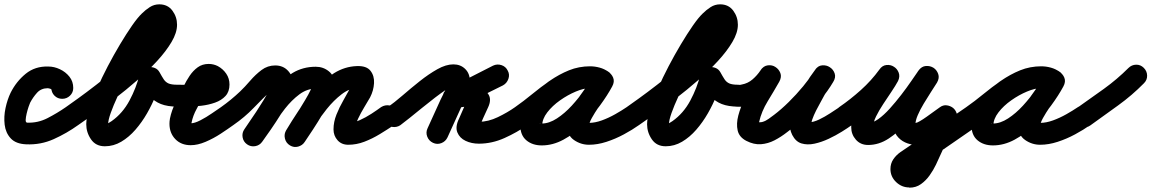

<svg xmlns="http://www.w3.org/2000/svg" viewBox="-54 -613 5314 886"><path d="M183 -207Q183 -208 183.5 -203.5Q184 -199 183 -200Q181 -203 176 -204Q171 -205 167 -206Q136 -206 117 -185Q98 -164 85 -139Q83 -135 78 -120.5Q73 -106 69 -89Q65 -72 64.5 -60Q64 -48 71 -47Q121 -45 165.5 -68Q210 -91 249 -118Q266 -130 286.5 -126.5Q307 -123 319 -106Q331 -89 327.5 -68.5Q324 -48 307 -36Q254 2 194 29Q134 56 67 53Q19 51 -4.5 25.5Q-28 0 -32.5 -37.5Q-37 -75 -28.5 -114.5Q-20 -154 -5 -185Q21 -237 64.5 -272.5Q108 -308 169 -306Q196 -306 222.5 -293.5Q249 -281 266.5 -259Q284 -237 284 -207Q284 -186 269 -171.5Q254 -157 233 -157Q212 -157 197.5 -171.5Q183 -186 183 -207Z M249 -118Q269 -132 306.5 -159Q344 -186 390.5 -222Q437 -258 484.5 -297Q532 -336 572 -374.5Q612 -413 637 -445Q662 -477 662 -499Q662 -506 663.5 -501Q665 -496 672 -494Q674 -493 678.5 -492.5Q683 -492 681 -492Q685 -492 688 -493Q687 -492 686 -491.5Q685 -491 683 -490Q676 -484 670.5 -478Q665 -472 658 -464Q645 -449 624.5 -417Q604 -385 580 -343.5Q556 -302 532.5 -257Q509 -212 489 -169Q469 -126 457 -92Q445 -58 445 -40Q445 -29 446.5 -30.5Q448 -32 440 -37Q438 -38 433 -38.5Q428 -39 430 -39Q437 -39 446.5 -45Q456 -51 461 -54Q512 -90 543.5 -149Q575 -208 589 -266Q592 -282 604 -291.5Q616 -301 631 -303Q646 -305 660 -299.5Q674 -294 682 -280Q693 -260 701.5 -247Q710 -234 723.5 -228Q737 -222 764 -222Q785 -222 800 -207Q815 -192 815 -171Q815 -150 800 -135.5Q785 -121 764 -121Q719 -121 688.5 -133Q658 -145 636.5 -169.5Q615 -194 594 -230Q586 -244 601 -253.5Q616 -263 636 -266Q657 -269 674 -264Q691 -259 687 -244Q680 -212 664 -171.5Q648 -131 624.5 -90Q601 -49 571 -14.5Q541 20 505.5 41Q470 62 430 62Q388 62 366 30Q344 -2 344 -40Q344 -67 357.5 -109.5Q371 -152 393.5 -203.5Q416 -255 443.5 -307.5Q471 -360 500 -408.5Q529 -457 555 -494.5Q581 -532 601 -551Q617 -567 637 -580Q657 -593 681 -593Q720 -593 741.5 -564Q763 -535 763 -499Q763 -462 737.5 -419Q712 -376 670.5 -331Q629 -286 578.5 -242Q528 -198 476.5 -158.5Q425 -119 380.5 -87.5Q336 -56 307 -36Q290 -24 269.5 -27.5Q249 -31 237 -48Q225 -65 228.5 -85.5Q232 -106 249 -118Z M705 -171Q705 -192 719.5 -207Q734 -222 755 -222Q789 -222 831.5 -221.5Q874 -221 906 -235Q910 -237 909 -232.5Q908 -228 906 -224Q904 -220 904 -223Q904 -221 905 -219Q905 -217 903 -218Q904 -218 904 -218Q904 -218 905 -218Q906 -217 908.5 -217Q911 -217 909 -217Q908 -217 910.5 -217.5Q913 -218 915 -218Q915 -218 912 -215Q909 -212 908 -211Q901 -203 895.5 -193.5Q890 -184 886 -174Q872 -144 854 -111.5Q836 -79 830 -47Q830 -47 830 -47Q830 -47 830 -47Q830 -48 830 -48Q830 -48 830 -48Q829 -45 829 -42Q829 -35 826 -39.5Q823 -44 826 -44Q844 -44 871 -58Q898 -72 924 -90Q950 -108 965 -118Q982 -130 1002.5 -126.5Q1023 -123 1035 -106Q1047 -89 1043.5 -68.5Q1040 -48 1023 -36Q998 -18 964.5 4Q931 26 894.5 41.5Q858 57 826 57Q782 57 755 29Q728 1 728 -42Q728 -53 730 -64Q730 -64 730 -64Q730 -64 730 -65Q730 -65 730 -65Q730 -65 730 -65Q738 -105 757.5 -142.5Q777 -180 794 -216Q805 -239 821 -263Q837 -287 858.5 -302.5Q880 -318 909 -318Q931 -318 951 -308Q975 -295 990 -273Q1005 -251 1005 -223Q1005 -190 986.5 -170Q968 -150 938.5 -139.5Q909 -129 875 -125Q841 -121 809 -121Q777 -121 755 -121Q734 -121 719.5 -135.5Q705 -150 705 -171Z M965 -118Q1013 -152 1054 -191Q1076 -212 1100.5 -240.5Q1125 -269 1153 -290Q1181 -311 1216 -311Q1253 -311 1276 -285.5Q1299 -260 1299 -224Q1299 -198 1283 -162Q1267 -126 1243 -87.5Q1219 -49 1195.5 -15Q1172 19 1156 41Q1144 58 1123.5 61.5Q1103 65 1086 53Q1069 41 1065.5 20.5Q1062 0 1074 -17Q1081 -28 1096 -49.5Q1111 -71 1128.5 -97.5Q1146 -124 1161.5 -149.5Q1177 -175 1187.5 -195Q1198 -215 1198 -224Q1198 -225 1199.5 -220.5Q1201 -216 1210 -212Q1211 -211 1214 -210.5Q1217 -210 1216 -210Q1214 -210 1209 -205.5Q1204 -201 1202 -200Q1157 -157 1116 -114.5Q1075 -72 1023 -36Q1006 -24 985.5 -27.5Q965 -31 953 -48Q941 -65 944.5 -85.5Q948 -106 965 -118ZM1086 53Q1069 41 1065.5 20.5Q1062 0 1074 -17Q1103 -59 1136.5 -109Q1170 -159 1209.5 -203.5Q1249 -248 1296.5 -276.5Q1344 -305 1403 -305Q1438 -305 1464 -283.5Q1490 -262 1490 -225Q1490 -200 1474.5 -164Q1459 -128 1436 -89Q1413 -50 1390 -15Q1367 20 1352 42Q1341 59 1320.5 63.5Q1300 68 1282 56Q1265 45 1260.5 24.5Q1256 4 1268 -14Q1276 -26 1290.5 -48.5Q1305 -71 1322 -98.5Q1339 -126 1354.5 -152Q1370 -178 1379.5 -198Q1389 -218 1389 -225Q1389 -227 1389.5 -223.5Q1390 -220 1391 -218Q1394 -209 1399.5 -206.5Q1405 -204 1403 -204Q1363 -204 1327.5 -177.5Q1292 -151 1261 -111.5Q1230 -72 1203.5 -30.5Q1177 11 1156 41Q1144 58 1123.5 61.5Q1103 65 1086 53ZM1284 58Q1266 47 1261 27Q1256 7 1266 -11Q1291 -53 1324.5 -103.5Q1358 -154 1399 -200Q1440 -246 1488.5 -276Q1537 -306 1592 -308Q1637 -310 1655.5 -286.5Q1674 -263 1672 -229Q1670 -195 1654 -164Q1642 -143 1626.5 -117.5Q1611 -92 1598.5 -65.5Q1586 -39 1586 -16Q1586 -16 1586 -17.5Q1586 -19 1586 -20Q1585 -23 1584 -26Q1578 -37 1566 -43Q1562 -44 1556.5 -45Q1551 -46 1553 -46Q1578 -46 1606 -58.5Q1634 -71 1660 -88Q1686 -105 1705 -119Q1723 -130 1743.5 -126.5Q1764 -123 1776 -106Q1787 -88 1783.5 -67.5Q1780 -47 1763 -35Q1733 -15 1698.5 6Q1664 27 1627.5 41Q1591 55 1553 55Q1522 55 1503.5 34Q1485 13 1485 -16Q1485 -50 1498.5 -84Q1512 -118 1530.5 -150Q1549 -182 1565 -212Q1569 -220 1572 -226Q1573 -230 1574 -234Q1574 -234 1574 -234Q1574 -226 1579 -219Q1583 -213 1589 -210Q1594 -207 1596 -207Q1559 -206 1522.5 -178Q1486 -150 1453.5 -109.5Q1421 -69 1395 -28Q1369 13 1353 40Q1342 58 1322 63.5Q1302 69 1284 58Z M1722 -48Q1711 -65 1714.5 -86Q1718 -107 1735 -119Q1765 -139 1803 -172Q1841 -205 1882.5 -238Q1924 -271 1964 -293.5Q2004 -316 2038 -316Q2071 -316 2092.5 -295Q2114 -274 2114 -241Q2114 -207 2099.5 -174Q2085 -141 2071 -111Q2041 -45 2011 21Q2002 40 1982.5 47.5Q1963 55 1944 46Q1925 37 1917.5 17.5Q1910 -2 1919 -21Q1934 -54 1949 -87Q1964 -120 1979 -153Q1988 -172 2000.5 -196Q2013 -220 2013 -241Q2013 -240 2013 -240Q2014 -228 2025 -220Q2029 -217 2033 -216Q2034 -215 2036 -215Q2037 -215 2038 -215Q2028 -215 2005.5 -200Q1983 -185 1953.5 -162.5Q1924 -140 1893.5 -115Q1863 -90 1836 -68.5Q1809 -47 1793 -35Q1776 -24 1755 -27.5Q1734 -31 1722 -48ZM2267 -219Q2215 -194 2164 -168Q2113 -142 2062 -116Q2041 -106 2024 -116.5Q2007 -127 2000 -145Q1993 -164 1997.5 -183.5Q2002 -203 2024 -209Q2045 -216 2066 -219Q2087 -222 2109 -221Q2109 -221 2107 -221Q2106 -221 2106 -221Q2134 -222 2161.5 -210Q2189 -198 2201.5 -175Q2214 -152 2199 -119Q2199 -119 2199 -119Q2199 -119 2199 -119Q2199 -119 2199 -119Q2199 -119 2199 -119Q2188 -95 2177 -71Q2166 -47 2156 -23Q2156 -23 2156 -23Q2156 -23 2155 -23Q2155 -23 2155 -23Q2155 -23 2155 -23Q2154 -20 2154 -27Q2154 -34 2152 -38Q2149 -43 2142.5 -47.5Q2136 -52 2142 -51Q2147 -51 2156 -51Q2199 -51 2243.5 -72.5Q2288 -94 2322 -118Q2339 -130 2359.5 -126.5Q2380 -123 2392 -106Q2404 -89 2400.5 -68.5Q2397 -48 2380 -36Q2332 -2 2274 24Q2216 50 2156 50Q2122 50 2094.5 37Q2067 24 2056.5 -2Q2046 -28 2064 -65Q2064 -65 2064 -65Q2064 -65 2064 -65Q2064 -65 2064 -65Q2064 -65 2064 -65Q2074 -89 2085 -113Q2096 -137 2107 -161Q2107 -161 2107 -161Q2107 -161 2107 -161Q2107 -161 2107 -161Q2107 -161 2107 -161Q2109 -164 2107.5 -161.5Q2106 -159 2105 -155Q2104 -147 2105 -140Q2108 -129 2114 -125Q2120 -121 2120.5 -121Q2121 -121 2108 -121Q2108 -121 2107 -121Q2105 -121 2105 -121Q2092 -121 2079.5 -119Q2067 -117 2054 -113Q2032 -106 2015.5 -116Q1999 -126 1992 -142Q1986 -159 1991 -177.5Q1996 -196 2016 -206Q2068 -232 2119 -258Q2170 -284 2221 -310Q2240 -319 2260 -312.5Q2280 -306 2289 -287Q2299 -269 2292 -249Q2285 -229 2267 -219Z M2322 -118Q2362 -146 2401.5 -178.5Q2441 -211 2483.5 -240.5Q2526 -270 2571.5 -288.5Q2617 -307 2669 -307Q2691 -307 2713 -301Q2735 -295 2753 -282Q2773 -268 2774.5 -248.5Q2776 -229 2766 -214Q2756 -198 2737.5 -191.5Q2719 -185 2699 -197Q2690 -202 2684 -204Q2678 -206 2667 -206Q2640 -206 2603 -190.5Q2566 -175 2530.5 -150Q2495 -125 2471.5 -94.5Q2448 -64 2448 -34Q2448 -30 2447.5 -32Q2447 -34 2446 -36Q2439 -46 2437 -44.5Q2435 -43 2446 -43Q2480 -43 2516 -66.5Q2552 -90 2584.5 -125.5Q2617 -161 2642.5 -198Q2668 -235 2683 -262Q2695 -284 2715 -287.5Q2735 -291 2751 -282Q2768 -273 2775.5 -254.5Q2783 -236 2771 -214Q2763 -198 2745.5 -173Q2728 -148 2709 -120Q2690 -92 2677 -68.5Q2664 -45 2664 -32Q2664 -33 2664 -35Q2663 -38 2661 -40Q2660 -43 2657 -45Q2654 -47 2657 -46Q2660 -46 2664 -46Q2692 -46 2723.5 -57.5Q2755 -69 2785 -86Q2815 -103 2837 -118Q2854 -130 2874.5 -126.5Q2895 -123 2907 -106Q2919 -89 2915.5 -68.5Q2912 -48 2895 -36Q2864 -14 2825 7Q2786 28 2744.5 41.5Q2703 55 2664 55Q2626 55 2594.5 33Q2563 11 2563 -32Q2563 -71 2585 -111Q2607 -151 2635.5 -189.5Q2664 -228 2683 -262Q2695 -284 2715 -287.5Q2735 -291 2751 -282Q2768 -273 2775.5 -254.5Q2783 -236 2771 -214Q2749 -173 2714.5 -126Q2680 -79 2637.5 -37Q2595 5 2546 31.5Q2497 58 2446 58Q2403 58 2375 34.5Q2347 11 2347 -34Q2347 -76 2367.5 -115.5Q2388 -155 2422 -189.5Q2456 -224 2498.5 -250.5Q2541 -277 2584.5 -292Q2628 -307 2667 -307Q2712 -307 2749 -285Q2770 -273 2771.5 -253Q2773 -233 2762 -216Q2752 -200 2733 -193Q2714 -186 2695 -200Q2689 -204 2682 -205Q2675 -206 2669 -206Q2629 -206 2591 -188Q2553 -170 2516.5 -142.5Q2480 -115 2445.5 -86Q2411 -57 2380 -36Q2363 -24 2342 -27.5Q2321 -31 2310 -48Q2298 -65 2301.5 -86Q2305 -107 2322 -118Z M2837 -118Q2857 -132 2894.5 -159Q2932 -186 2978.5 -222Q3025 -258 3072.5 -297Q3120 -336 3160 -374.5Q3200 -413 3225 -445Q3250 -477 3250 -499Q3250 -506 3251.5 -501Q3253 -496 3260 -494Q3262 -493 3266.5 -492.5Q3271 -492 3269 -492Q3273 -492 3276 -493Q3275 -492 3274 -491.5Q3273 -491 3271 -490Q3264 -484 3258.5 -478Q3253 -472 3246 -464Q3233 -449 3212.5 -417Q3192 -385 3168 -343.5Q3144 -302 3120.5 -257Q3097 -212 3077 -169Q3057 -126 3045 -92Q3033 -58 3033 -40Q3033 -29 3034.5 -30.5Q3036 -32 3028 -37Q3026 -38 3021 -38.5Q3016 -39 3018 -39Q3025 -39 3034.5 -45Q3044 -51 3049 -54Q3100 -90 3131.5 -149Q3163 -208 3177 -266Q3180 -282 3192 -291.5Q3204 -301 3219 -303Q3234 -305 3248 -299.5Q3262 -294 3270 -280Q3281 -260 3289.5 -247Q3298 -234 3311.5 -228Q3325 -222 3352 -222Q3373 -222 3388 -207Q3403 -192 3403 -171Q3403 -150 3388 -135.5Q3373 -121 3352 -121Q3307 -121 3276.5 -133Q3246 -145 3224.5 -169.5Q3203 -194 3182 -230Q3174 -244 3189 -253.5Q3204 -263 3224 -266Q3245 -269 3262 -264Q3279 -259 3275 -244Q3268 -212 3252 -171.5Q3236 -131 3212.5 -90Q3189 -49 3159 -14.5Q3129 20 3093.5 41Q3058 62 3018 62Q2976 62 2954 30Q2932 -2 2932 -40Q2932 -67 2945.5 -109.5Q2959 -152 2981.5 -203.5Q3004 -255 3031.5 -307.5Q3059 -360 3088 -408.5Q3117 -457 3143 -494.5Q3169 -532 3189 -551Q3205 -567 3225 -580Q3245 -593 3269 -593Q3308 -593 3329.5 -564Q3351 -535 3351 -499Q3351 -462 3325.5 -419Q3300 -376 3258.5 -331Q3217 -286 3166.5 -242Q3116 -198 3064.5 -158.5Q3013 -119 2968.5 -87.5Q2924 -56 2895 -36Q2878 -24 2857.5 -27.5Q2837 -31 2825 -48Q2813 -65 2816.5 -85.5Q2820 -106 2837 -118Z M3343 -221Q3349 -221 3355.5 -221Q3362 -221 3369 -223Q3397 -228 3418.5 -246.5Q3440 -265 3456 -289Q3469 -309 3489 -311.5Q3509 -314 3524 -304Q3540 -294 3547 -276Q3554 -258 3542 -236Q3517 -192 3488.5 -145.5Q3460 -99 3449 -50Q3448 -47 3448.5 -41.5Q3449 -36 3448 -38Q3444 -43 3439 -48.5Q3434 -54 3436 -53Q3450 -46 3465 -50.5Q3480 -55 3493.5 -65Q3507 -75 3518 -83Q3551 -108 3586 -142.5Q3621 -177 3652 -214.5Q3683 -252 3705 -287Q3717 -308 3737 -309.5Q3757 -311 3774 -301Q3790 -290 3796.5 -271Q3803 -252 3789 -232Q3780 -218 3769.5 -204Q3759 -190 3751 -175Q3751 -175 3751 -175Q3751 -175 3751 -176Q3751 -176 3751.5 -176.5Q3752 -177 3752 -177Q3746 -165 3734.5 -145Q3723 -125 3712 -103Q3701 -81 3694.5 -62.5Q3688 -44 3692 -36Q3693 -35 3691 -38Q3689 -41 3684 -45Q3682 -46 3680 -47Q3678 -48 3677 -48Q3700 -49 3726 -61.5Q3752 -74 3776.5 -90Q3801 -106 3819 -118Q3836 -130 3856.5 -126.5Q3877 -123 3889 -106Q3901 -89 3897.5 -68.5Q3894 -48 3877 -36Q3859 -23 3831 -5.5Q3803 12 3770 27.5Q3737 43 3704.5 50Q3672 57 3645 49Q3618 41 3602 10Q3588 -18 3590.5 -48.5Q3593 -79 3605.5 -110Q3618 -141 3633.5 -170Q3649 -199 3662 -223Q3662 -223 3662.5 -223.5Q3663 -224 3663 -224Q3663 -225 3663 -225Q3663 -225 3663 -225Q3673 -242 3684 -258Q3695 -274 3707 -290Q3720 -310 3740 -311.5Q3760 -313 3775 -303Q3791 -293 3797.5 -274.5Q3804 -256 3791 -235Q3767 -194 3731.5 -151.5Q3696 -109 3656.5 -70.5Q3617 -32 3578 -3Q3550 19 3520 34.5Q3490 50 3457.5 52.5Q3425 55 3390 37Q3357 20 3350 -11Q3343 -42 3353 -80Q3363 -118 3382 -157Q3401 -196 3421.5 -229.5Q3442 -263 3454 -286Q3466 -307 3486 -309Q3506 -311 3522 -301Q3539 -290 3546 -271.5Q3553 -253 3540 -233Q3513 -192 3474.5 -162.5Q3436 -133 3387 -123Q3376 -121 3364.5 -120.5Q3353 -120 3341 -121Q3320 -121 3305.5 -136Q3291 -151 3292 -172Q3292 -193 3307 -207.5Q3322 -222 3343 -221Z M3806 -48Q3795 -65 3798.5 -86Q3802 -107 3819 -119Q3870 -154 3918.5 -197.5Q3967 -241 4004 -292Q4017 -311 4036.5 -313Q4056 -315 4071 -305Q4086 -296 4093 -278Q4100 -260 4090 -239Q4078 -217 4059.5 -189.5Q4041 -162 4021.5 -132.5Q4002 -103 3988.5 -75.5Q3975 -48 3975 -26Q3975 -27 3975 -27Q3974 -33 3969.5 -37Q3965 -41 3960 -43Q3958 -44 3953.5 -44.5Q3949 -45 3951 -45Q3973 -45 3999 -63.5Q4025 -82 4052 -112Q4079 -142 4104.5 -175Q4130 -208 4150.5 -238Q4171 -268 4185 -288Q4199 -307 4218.5 -308.5Q4238 -310 4254 -300Q4269 -290 4275.5 -271.5Q4282 -253 4270 -232Q4258 -213 4241.5 -187.5Q4225 -162 4208.5 -134.5Q4192 -107 4181 -81.5Q4170 -56 4170 -36Q4170 -27 4169.5 -34Q4169 -41 4169 -42Q4168 -47 4166.5 -46.5Q4165 -46 4172 -46Q4177 -46 4191 -54Q4205 -62 4222.5 -74.5Q4240 -87 4256.5 -99Q4273 -111 4283 -118Q4298 -129 4314.5 -127Q4331 -125 4344 -115Q4356 -105 4361 -89Q4366 -73 4358 -56Q4311 46 4265 147Q4265 147 4265 147Q4265 147 4265 147Q4265 147 4265 147Q4265 147 4265 147Q4253 172 4236 196Q4219 220 4196 236.5Q4173 253 4143 253Q4142 253 4141 252Q4141 252 4141 252Q4141 252 4141 252Q4142 252 4142 252Q4142 252 4142 252Q4107 252 4081 227Q4055 202 4055 167Q4055 142 4068 122.5Q4081 103 4101 89Q4101 89 4101 89Q4101 89 4101 89Q4101 89 4101 89Q4101 89 4101 89Q4177 38 4253 -14Q4329 -66 4404 -118Q4421 -130 4441.5 -126.5Q4462 -123 4474 -106Q4486 -89 4482.5 -68.5Q4479 -48 4462 -36Q4386 17 4310 69Q4234 121 4157 173Q4157 173 4157 173Q4157 173 4157 173Q4157 173 4157 173Q4157 173 4157 173Q4153 176 4153.5 176.5Q4154 177 4155 173Q4155 171 4155.5 168.5Q4156 166 4156 167Q4156 167 4156 166Q4156 165 4155 163Q4154 158 4152 155Q4150 153 4144.5 152Q4139 151 4142 151Q4142 151 4142 151.5Q4142 152 4143 152Q4143 152 4143 152Q4143 152 4143 152Q4143 152 4143 152Q4144 152 4150.5 142.5Q4157 133 4164 121.5Q4171 110 4173 105Q4173 105 4173 105Q4173 105 4173 105Q4173 105 4173 105Q4173 105 4173 105Q4196 54 4219.5 3.5Q4243 -47 4266 -98Q4274 -115 4292.5 -111.5Q4311 -108 4326 -94Q4342 -81 4349 -63.5Q4356 -46 4341 -36Q4318 -20 4289.5 1.5Q4261 23 4230.5 39Q4200 55 4172 55Q4146 55 4122.5 44Q4099 33 4084 12.5Q4069 -8 4069 -36Q4069 -78 4088.5 -121.5Q4108 -165 4134.5 -206Q4161 -247 4182 -284Q4195 -304 4215 -305.5Q4235 -307 4251 -296Q4267 -286 4274 -267Q4281 -248 4267 -228Q4240 -191 4206.5 -143Q4173 -95 4133 -49.5Q4093 -4 4047.5 26Q4002 56 3952 56Q3917 56 3895.5 31.5Q3874 7 3874 -26Q3874 -62 3887.5 -95.5Q3901 -129 3921.5 -161.5Q3942 -194 3963 -224.5Q3984 -255 4000 -285Q4011 -306 4030.5 -307.5Q4050 -309 4067 -299Q4084 -289 4091.5 -270.5Q4099 -252 4086 -233Q4044 -175 3989.5 -125.5Q3935 -76 3877 -35Q3860 -24 3839 -27.5Q3818 -31 3806 -48Z M4404 -118Q4444 -146 4483.5 -178.5Q4523 -211 4565.5 -240.5Q4608 -270 4653.5 -288.5Q4699 -307 4751 -307Q4773 -307 4795 -301Q4817 -295 4835 -282Q4855 -268 4856.5 -248.5Q4858 -229 4848 -214Q4838 -198 4819.5 -191.5Q4801 -185 4781 -197Q4772 -202 4766 -204Q4760 -206 4749 -206Q4722 -206 4685 -190.5Q4648 -175 4612.5 -150Q4577 -125 4553.5 -94.5Q4530 -64 4530 -34Q4530 -30 4529.5 -32Q4529 -34 4528 -36Q4521 -46 4519 -44.5Q4517 -43 4528 -43Q4562 -43 4598 -66.5Q4634 -90 4666.5 -125.5Q4699 -161 4724.5 -198Q4750 -235 4765 -262Q4777 -284 4797 -287.5Q4817 -291 4833 -282Q4850 -273 4857.5 -254.5Q4865 -236 4853 -214Q4845 -198 4827.5 -173Q4810 -148 4791 -120Q4772 -92 4759 -68.5Q4746 -45 4746 -32Q4746 -33 4746 -35Q4745 -38 4743 -40Q4742 -43 4739 -45Q4736 -47 4739 -46Q4742 -46 4746 -46Q4774 -46 4805.5 -57.5Q4837 -69 4867 -86Q4897 -103 4919 -118Q4936 -130 4956.5 -126.5Q4977 -123 4989 -106Q5001 -89 4997.5 -68.5Q4994 -48 4977 -36Q4946 -14 4907 7Q4868 28 4826.5 41.5Q4785 55 4746 55Q4708 55 4676.5 33Q4645 11 4645 -32Q4645 -71 4667 -111Q4689 -151 4717.5 -189.5Q4746 -228 4765 -262Q4777 -284 4797 -287.5Q4817 -291 4833 -282Q4850 -273 4857.5 -254.5Q4865 -236 4853 -214Q4831 -173 4796.5 -126Q4762 -79 4719.5 -37Q4677 5 4628 31.5Q4579 58 4528 58Q4485 58 4457 34.5Q4429 11 4429 -34Q4429 -76 4449.5 -115.5Q4470 -155 4504 -189.5Q4538 -224 4580.5 -250.5Q4623 -277 4666.5 -292Q4710 -307 4749 -307Q4794 -307 4831 -285Q4852 -273 4853.5 -253Q4855 -233 4844 -216Q4834 -200 4815 -193Q4796 -186 4777 -200Q4771 -204 4764 -205Q4757 -206 4751 -206Q4711 -206 4673 -188Q4635 -170 4598.5 -142.5Q4562 -115 4527.5 -86Q4493 -57 4462 -36Q4445 -24 4424 -27.5Q4403 -31 4392 -48Q4380 -65 4383.5 -86Q4387 -107 4404 -118Z M4919 -117Q4979 -159 5040 -203Q5101 -247 5153 -299Q5168 -314 5188.5 -314.5Q5209 -315 5224 -300Q5239 -285 5239.5 -264.5Q5240 -244 5225 -229Q5170 -173 5105.5 -126.5Q5041 -80 4977 -34Q4960 -22 4939.5 -25.5Q4919 -29 4907 -46Q4895 -63 4898.5 -84Q4902 -105 4919 -117Z"/></svg>

Font: FRB American Cursive Guidelines Arrows Ultra
Style: Bold Italic
Weight: 1000
Italic angle: -25°
Version: Version 2.0;Modular Font Editor K font №1